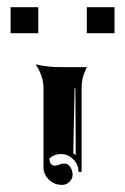

<svg xmlns="http://www.w3.org/2000/svg" viewBox="-20 -658 352 541"><path d="M9.8 -564.5V-637.7H87.9V-564.5ZM224.6 -564.5V-637.7H302.7V-564.5ZM80.3 -476.6Q115 -468.8 150.1 -468.8H225.3Q210 -442.1 210 -410.2V-173.8H201.2Q201.2 -194.3 186.5 -209.1Q171.9 -223.9 151.4 -223.9Q133.3 -223.9 119.4 -212.2Q119.4 -191.4 134.5 -191.2Q139.6 -191.2 147.3 -194.2Q155 -197.3 160.2 -197.3Q171.6 -197.3 178.1 -187.3Q184.6 -177.2 184.6 -166.3Q184.6 -154.1 175.7 -145.5Q166.7 -137 154.3 -137Q132.8 -137 117.7 -151.9Q102.5 -166.7 102.5 -187.7V-410.2Q102.5 -428 96.3 -445.4Q90.1 -462.9 80.3 -476.6ZM186.5 -226.6 193.4 -220.7 192.4 -409.2 190.2 -408.7Z"/></svg>

Font: AgreloyInT3
Style: Medium
Weight: 400
Designer: gluk
Foundry: gluk
Version: Version 0.27